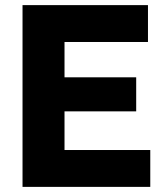

<svg xmlns="http://www.w3.org/2000/svg" viewBox="-20 -730 639 750"><path d="M232 -295H512V-428H232V-566H558V-710H68V0H567V-144H232Z"/></svg>

Font: RT Raleway ExtraBold
Style: Regular
Weight: 400
Designer: Matt McInerney, Pablo Impallari, Rodrigo Fuenzalida — Edited by Milan Moffatt in April 2016
Foundry: Matt McInerney, Pablo Impallari, Rodrigo Fuenzalida — Edited by Milan Moffatt in April 2016
Version: Version 3.001